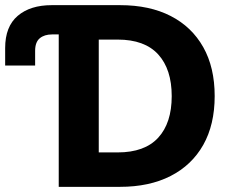

<svg xmlns="http://www.w3.org/2000/svg" viewBox="-20 -725 885 745"><path d="M207.9 0V-705H446.2Q560.2 -705 642.2 -663Q724.1 -621 768.6 -542.1Q813 -463.3 813 -352.3Q813 -241.3 768.6 -162.6Q724.1 -84 641.8 -42Q559.5 0 445.5 0ZM363.2 -42.7 279.1 -133.6H436.7Q541.3 -133.6 593.8 -190.6Q646.3 -247.6 646.3 -352Q646.3 -456.4 593.8 -513.9Q541.3 -571.4 436.7 -571.4H279.1L363.2 -662ZM0 -470.7V-538.5Q0 -622 48.7 -663.5Q97.4 -705 180.4 -705H319.2V-591.4H181.9Q152.4 -591.4 134.4 -576.6Q116.3 -561.7 116.3 -527.6V-470.7Z"/></svg>

Font: TikTok Sans Light
Style: Regular
Weight: 300
Version: Version 4.000